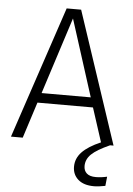

<svg xmlns="http://www.w3.org/2000/svg" viewBox="-60 -730 685 992"><g transform="rotate(5 282.5 -233.5)"><path d="M408 118Q408 142 423.5 156Q439 170 471 170Q498 170 529 163L524 211Q489 218 465 218Q412 218 383 192.5Q354 167 354 126Q354 83 385.5 50Q417 17 482 -11L425 -187H137L77 0H16L245 -685H320L548 0H530Q463 30 435.5 56.5Q408 83 408 118ZM409 -238 282 -636 154 -238Z"/></g></svg>

Font: Fira Sans Light
Style: Regular
Weight: 300
Designer: bBox Type GmbH & Carrois Corporate GbR & Edenspiekermann AG
Foundry: bBox Type GmbH & Carrois Corporate GbR & Edenspiekermann AG
Version: Version 4.301